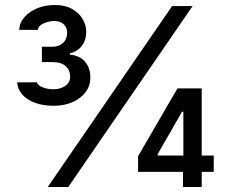

<svg xmlns="http://www.w3.org/2000/svg" viewBox="-20 -752 922 772"><path d="M194.8 -326.7Q154.3 -326.7 122.1 -338.1Q89.8 -349.6 70.6 -370.8Q51.3 -392.1 48.8 -420.9H128.4Q131.8 -408.7 151.6 -400.9Q171.4 -393.1 194.8 -393.1Q223.1 -393.1 242.7 -407Q262.2 -420.9 262.2 -443.4Q262.2 -468.8 244.6 -485.6Q227.1 -502.4 189.5 -502.4H148.4V-564H189.5Q216.3 -564 233.2 -579.3Q250 -594.7 250 -620.1Q250 -641.6 236.1 -654.5Q222.2 -667.5 198.2 -667.5Q177.2 -667.5 155.8 -658.2Q134.3 -648.9 132.3 -631.8H57.1Q59.1 -661.6 79.1 -684.1Q99.1 -706.5 130.9 -719.2Q162.6 -731.9 199.7 -731.9Q241.2 -731.9 269.3 -716.3Q297.4 -700.7 312 -676Q326.7 -651.4 326.7 -624.5Q326.7 -590.3 308.8 -567.4Q291 -544.4 260.7 -537.6V-532.7Q302.7 -527.8 323 -502.7Q343.3 -477.5 343.3 -439.5Q343.3 -391.1 301.3 -358.9Q259.3 -326.7 194.8 -326.7ZM171.9 0 671.9 -727.5H754.4L254.4 0ZM535.2 -61V-124L693.4 -396.5H744.6V-302.7H711.9L613.8 -131.8V-126.5H839.4V-61ZM715.8 0V-79.6L717.3 -108.4V-396.5H791V0Z"/></svg>

Font: Inter Variable LoSnoCo
Style: Regular
Weight: 400
Designer: Rasmus Andersson
Foundry: rsms
Version: Version 4.000;git-a52131595; featfreeze: case,dlig,ss01,ss02